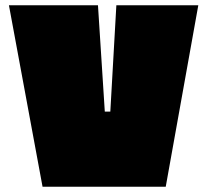

<svg xmlns="http://www.w3.org/2000/svg" viewBox="-20 -711 789 731"><path d="M379 -286H400L423 -691H735L611 0H142L14 -691H353Z"/></svg>

Font: Erica One
Style: Regular
Weight: 400
Designer: Miguel Hernandez
Foundry: Miguel Hernandez
Version: Version 1.003